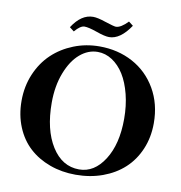

<svg xmlns="http://www.w3.org/2000/svg" viewBox="-91 -917 955 1014"><g transform="rotate(10 387.0 -410.0)"><path d="M429.2 -733.4Q405.8 -733.4 360.4 -749.5Q314.5 -765.6 292.5 -765.6Q270.5 -765.6 240.7 -730.5L216.8 -749Q265.1 -824.2 328.6 -824.2Q353 -824.2 397 -809.1Q444.8 -793.5 455.1 -793.5Q481.4 -793.5 519 -832.5L543 -814Q488.8 -733.4 429.2 -733.4ZM381.3 13.2Q306.6 13.2 242.4 -10.3Q178.2 -33.7 131.8 -76.2Q85.4 -118.7 59.1 -182.1Q32.7 -245.6 32.7 -322.3Q32.7 -399.9 61 -466.6Q89.4 -533.2 137.7 -578.9Q186 -624.5 251.2 -650.4Q316.4 -676.3 389.2 -676.3Q488.3 -676.3 568.1 -633.3Q647.9 -590.3 694.6 -510Q741.2 -429.7 741.2 -326.2Q741.2 -250 714.1 -186.3Q687 -122.6 639.4 -78.9Q591.8 -35.2 525.4 -11Q459 13.2 381.3 13.2ZM394.5 -17.6Q475.6 -17.6 529.3 -101.8Q583 -186 583 -321.3Q583 -392.1 567.6 -452.9Q552.2 -513.7 525.9 -555.9Q499.5 -598.1 462.9 -622.1Q426.3 -646 384.8 -646Q333.5 -646 289.8 -608.6Q246.1 -571.3 218.8 -500.5Q191.4 -429.7 191.4 -340.3Q191.4 -195.3 247.3 -106.4Q303.2 -17.6 394.5 -17.6Z"/></g></svg>

Font: Elstob SemiBold
Style: Regular
Weight: 600
Designer: Peter S. Baker
Version: Version 1.015